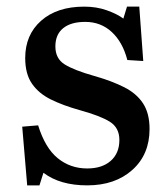

<svg xmlns="http://www.w3.org/2000/svg" viewBox="-20 -545 503 579"><path d="M62 14 47 -163 95 -167Q116 -99 154 -68Q192 -37 243 -37Q288 -37 314 -60Q340 -83 340 -123Q340 -160 311 -178Q282 -196 220 -213Q170 -227 133.5 -245Q97 -263 76.5 -292.5Q56 -322 56 -370Q56 -440 104 -482.5Q152 -525 234 -525Q271 -525 302 -514Q333 -503 352 -489L363 -525H400L412 -361L364 -364Q350 -418 317 -448.5Q284 -479 237 -479Q194 -479 170.5 -460Q147 -441 147 -405Q147 -368 175.5 -350.5Q204 -333 264 -316Q317 -301 354.5 -282Q392 -263 411.5 -233Q431 -203 431 -156Q431 -79 379 -32.5Q327 14 243 14Q161 14 111 -24L99 14Z"/></svg>

Font: Literata 36pt Medium
Style: Regular
Weight: 500
Designer: Latin by Veronika Burian and Jose Scaglione. Greek by Irene Vlachou. Cyrillic by Vera Evstafieva.
Foundry: TypeTogether
Version: Version 3.002